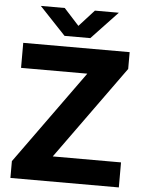

<svg xmlns="http://www.w3.org/2000/svg" viewBox="-62 -998 788 1047"><g transform="rotate(5 332.0 -474.5)"><path d="M35 0V-92L427 -636L428.5 -603H40.5V-740H623V-648L231 -104L229.5 -137H628.5V0ZM261.5 -797.5 118.5 -949H249.5L346 -843H318L414.5 -949H545.5L402.5 -797.5Z"/></g></svg>

Font: Encode Sans SemiExpanded
Style: Bold
Weight: 700
Width: 6
Designer: Multiple Designers
Foundry: Impallari Type
Version: Version 3.002